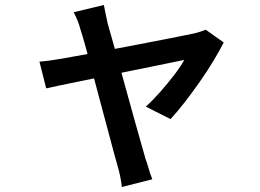

<svg xmlns="http://www.w3.org/2000/svg" viewBox="-20 -649 1040 769"><path d="M396 -629Q399 -612 403 -594Q407 -576 411 -556Q419 -529 431.5 -483.5Q444 -438 459.5 -383Q475 -328 490.5 -270.5Q506 -213 521 -160.5Q536 -108 547 -68.5Q558 -29 564 -9Q568 0 572 15Q576 30 581 44.5Q586 59 590 69L468 100Q466 80 461.5 58Q457 36 451 16Q445 -4 434 -45.5Q423 -87 408.5 -141Q394 -195 378.5 -253Q363 -311 348.5 -366Q334 -421 322 -464.5Q310 -508 302 -532Q297 -551 290 -568Q283 -585 275 -600ZM876 -479Q860 -447 835 -405.5Q810 -364 779.5 -320.5Q749 -277 719 -238.5Q689 -200 663 -172L564 -222Q591 -246 621 -280Q651 -314 677.5 -348.5Q704 -383 718 -409Q708 -407 676.5 -400.5Q645 -394 601 -385Q557 -376 505 -365.5Q453 -355 400.5 -344Q348 -333 300.5 -323.5Q253 -314 217.5 -306.5Q182 -299 165 -295L138 -402Q161 -404 182 -407Q203 -410 227 -414Q238 -416 269 -421.5Q300 -427 343.5 -435Q387 -443 436.5 -452.5Q486 -462 536.5 -471.5Q587 -481 632 -490Q677 -499 710 -505.5Q743 -512 757 -515Q769 -518 782 -522Q795 -526 804 -530Z"/></svg>

Font: Noto Sans SC Thin SemiBold
Style: Regular
Weight: 600
Version: Version 2.004-H2;hotconv 1.0.118;makeotfexe 2.5.65603